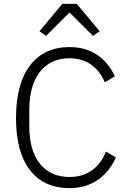

<svg xmlns="http://www.w3.org/2000/svg" viewBox="-20 -951 657 983"><path d="M215.8 -767.1 182.1 -791 298.8 -931.2H373L490.2 -791L456.1 -767.1L335.9 -887.2ZM335.9 12.2Q205.1 12.2 133.5 -79.8Q62 -171.9 62 -346.2Q62 -522 133.8 -616Q205.6 -710 335.9 -710Q417.5 -710 476.6 -670.7Q535.6 -631.3 567.9 -560.1L516.1 -529.8Q492.7 -587.4 446.3 -620.1Q399.9 -652.8 335.9 -652.8Q239.3 -652.8 184.6 -583Q129.9 -513.2 129.9 -388.2V-305.2Q129.9 -180.7 184.3 -112.8Q238.8 -44.9 335.9 -44.9Q403.3 -44.9 451.2 -79.3Q499 -113.8 522 -174.8L573.2 -145Q541 -71.3 480 -29.5Q418.9 12.2 335.9 12.2Z"/></svg>

Font: Anuphan Light
Style: Regular
Weight: 300
Designer: Mike Abbink, Paul van der Laan, Pieter van Rosmalen, Mint Tantisuwanna
Foundry: Bold Monday; Cadson Demak
Version: Version 3.002;hotconv 1.0.109;makeotfexe 2.5.65596